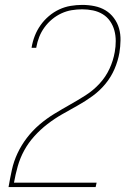

<svg xmlns="http://www.w3.org/2000/svg" viewBox="-20 -763 540 783"><path d="M14 0 15 -1Q21 -36 28.5 -70.5Q36 -105 51.5 -138Q67 -171 89.5 -200.5Q112 -230 140.5 -254.5Q169 -279 201 -298.5Q233 -318 265 -336Q297 -354 328.5 -374Q360 -394 385.5 -421.5Q411 -449 426.5 -482.5Q442 -516 448 -551Q448 -551 448 -551Q448 -551 448 -551Q452 -573 452 -595.5Q452 -618 446.5 -638.5Q441 -659 429 -676.5Q417 -694 399 -705Q381 -716 359.5 -720.5Q338 -725 315 -725Q294 -725 272.5 -721.5Q251 -718 230.5 -708.5Q210 -699 192.5 -684.5Q175 -670 161.5 -651.5Q148 -633 140 -612.5Q132 -592 128 -570Q128 -570 128 -569Q128 -568 128 -568H109Q109 -568 109 -569Q109 -570 109 -570Q113 -594 122 -617Q131 -640 145.5 -660.5Q160 -681 179.5 -697.5Q199 -714 221.5 -724.5Q244 -735 268 -739Q292 -743 315 -743Q341 -743 365.5 -738Q390 -733 410 -721Q430 -709 444.5 -689.5Q459 -670 465.5 -647Q472 -624 471.5 -598.5Q471 -573 467 -548Q461 -514 447 -481.5Q433 -449 410 -421Q387 -393 357.5 -371.5Q328 -350 296.5 -332.5Q265 -315 233.5 -297Q202 -279 173.5 -257Q145 -235 120.5 -208Q96 -181 79 -150Q62 -119 52.5 -85.5Q43 -52 37 -18H374L370 0Z"/></svg>

Font: iosevka_custom_sans_ss08 Thin
Style: Italic
Weight: 100
Italic angle: -10°
Designer: Belleve Invis
Foundry: Belleve Invis
Version: Version 10.3.0; ttfautohint (v1.8.3)